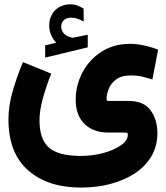

<svg xmlns="http://www.w3.org/2000/svg" viewBox="-20 -614 761 878"><path d="M237.3 -418.5Q223.1 -433.6 214.1 -452.9Q205.1 -472.2 205.1 -497.6Q205.1 -516.6 210.4 -531.7Q215.8 -546.9 224.6 -558.6Q238.3 -576.2 258.3 -585.2Q278.3 -594.2 299.3 -594.2Q320.8 -594.2 334.5 -588.6Q348.1 -583 362.3 -574.7L362.8 -515.6Q348.1 -523.4 334.7 -528.3Q321.3 -533.2 306.2 -533.2Q297.4 -533.2 288.1 -530.8Q278.8 -528.3 271.5 -521.5Q259.8 -510.7 259.8 -491.2Q260.3 -477.1 270 -463.6Q279.8 -450.2 302.7 -443.8Q305.2 -442.9 307.4 -442.1Q309.6 -441.4 312 -441.4Q314 -441.4 315.9 -441.9L381.3 -455.1V-397.5L186.5 -350.6V-406.7ZM214.4 -277.3Q193.4 -225.6 177 -167.5Q160.6 -109.4 160.6 -64.5Q160.6 22.9 203.4 60.8Q246.1 98.6 348.6 99.1Q403.8 99.1 452.9 85.7Q502 72.3 533.2 50.3Q564.5 28.3 564.5 2Q564.5 -4.9 562.3 -6.3Q560.1 -7.8 545.9 -7.8H475.6Q406.2 -7.8 366.2 -47.6Q326.2 -87.4 326.2 -157.7Q326.2 -223.6 356.7 -282Q387.2 -340.3 443.4 -377Q499.5 -413.6 577.1 -413.6Q604 -413.6 639.4 -406Q674.8 -398.4 703.1 -386.7L676.8 -250.5Q655.8 -257.3 631.8 -263.2Q607.9 -269 577.1 -269Q534.2 -269 510.3 -250.2Q486.3 -231.4 476.8 -206.5Q467.3 -181.6 467.3 -164.1Q467.3 -156.2 469.7 -154.3Q472.2 -152.3 480.5 -152.3H568.4Q637.7 -152.3 668.7 -109.4Q699.7 -66.4 699.7 -5.9Q699.7 54.2 672.4 100.6Q645 147 596.7 178.7Q548.3 210.4 485.4 227.1Q422.4 243.7 351.1 243.7Q197.3 243.7 107.9 164.3Q18.6 85 18.6 -67.9Q18.6 -129.4 38.1 -197.3Q57.6 -265.1 85 -330.1Z"/></svg>

Font: Vazir Black FD-WOL-UI
Style: Black-FD-WOL-UI
Weight: 900
Designer: Saber Rastikerdar
Foundry: Saber Rastikerdar
Version: Version 30.0.0